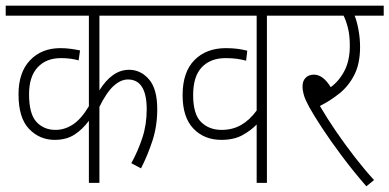

<svg xmlns="http://www.w3.org/2000/svg" viewBox="-20 -642 1367 674"><path d="M589 -587H329V-325Q374 -397 433 -397Q474 -397 503 -363.5Q532 -330 532 -259Q532 -200 515.5 -149Q499 -98 475 -51L441 -69Q464 -111 479.5 -157.5Q495 -204 495 -258Q495 -363 429 -363Q404 -363 379 -340.5Q354 -318 329 -267V0H292V-218Q270 -188 241.5 -169.5Q213 -151 172 -151Q119 -151 82 -189.5Q45 -228 45 -311Q45 -388 85.5 -430.5Q126 -473 192 -473Q211 -473 229 -470.5Q247 -468 261 -465L256 -430Q229 -438 194 -438Q142 -438 112 -405.5Q82 -373 82 -311Q82 -242 108 -214Q134 -186 175 -186Q207 -186 236 -205Q265 -224 292 -269V-587H0V-622H589Z M1011 -587H917V0H881V-205Q861 -184 831 -167.5Q801 -151 757 -151Q697 -151 659 -190.5Q621 -230 621 -308Q621 -389 662.5 -431Q704 -473 773 -473Q796 -473 814.5 -470.5Q833 -468 848 -464L844 -429Q829 -433 812 -435.5Q795 -438 772 -438Q719 -438 688.5 -406Q658 -374 658 -308Q658 -241 686 -213.5Q714 -186 758 -186Q796 -186 826 -203Q856 -220 881 -254V-587H576V-622H1011Z M1293 -10 1266 12Q1220 -41 1180 -94.5Q1140 -148 1110.5 -193Q1081 -238 1065 -267Q1051 -293 1046.5 -309Q1042 -325 1042 -339Q1042 -358 1053 -369Q1064 -380 1082 -380Q1114 -380 1141 -336Q1171 -358 1189.5 -394Q1208 -430 1208 -481Q1208 -519 1201 -545.5Q1194 -572 1186 -587H999V-622H1327V-587H1225Q1233 -567 1238.5 -537Q1244 -507 1244 -477Q1244 -419 1224 -379.5Q1204 -340 1171.5 -314Q1139 -288 1103 -270Q1128 -227 1159.5 -181Q1191 -135 1225.5 -90.5Q1260 -46 1293 -10Z"/></svg>

Font: Noto Sans Condensed ExtraLight
Style: Italic
Weight: 200
Width: 3
Italic angle: -12°
Designer: Monotype Design Team
Foundry: Monotype Imaging Inc.
Version: Version 2.013; ttfautohint (v1.8.4.7-5d5b)